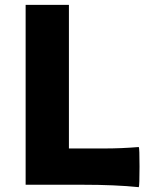

<svg xmlns="http://www.w3.org/2000/svg" viewBox="-20 -764 637 794"><path d="M554 10Q457 0 320 0H86V-372V-744H265V-150H410Q482 -150 554 -156Q557 -152 557 -74.5Q557 3 554 10Z"/></svg>

Font: GenSekiGothic TW H
Style: Regular
Weight: 900
Version: Version 1.501;PS 1;hotconv 16.6.51;makeotf.lib2.5.65220